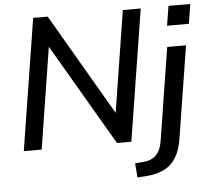

<svg xmlns="http://www.w3.org/2000/svg" viewBox="-59 -769 1117 1026"><g transform="rotate(-5 499.5 -256.5)"><path d="M44 0 156 -705H234L551 -161L637 -705H733L621 0H544L226 -544L140 0ZM865 -601 882 -706H999L982 -601ZM637 193 631 117 676 113Q762 107 777 11L856 -488H957L879 3Q865 95 818.5 139.5Q772 184 681 190Z"/></g></svg>

Font: Nunito Sans SemiBold
Style: Italic
Weight: 600
Italic angle: -9°
Designer: Vernon Adams
Foundry: Vernon Adams
Version: Version 3.006; ttfautohint (v1.8.3)